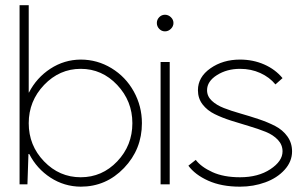

<svg xmlns="http://www.w3.org/2000/svg" viewBox="-20 -699 1144 728"><path d="M88.9 -231.9Q88.9 -147.5 147 -87.2Q205.1 -26.9 286.1 -26.9Q367.2 -26.9 424.6 -87.2Q481.9 -147.5 481.9 -231.9Q481.9 -315.9 424.3 -377Q366.7 -438 286.1 -438Q205.6 -438 147.2 -377Q88.9 -315.9 88.9 -231.9ZM286.1 -473.1Q349.1 -473.1 402.8 -440.4Q456.5 -407.7 487.3 -352.1Q518.1 -296.4 518.1 -231.9Q518.1 -132.8 450.2 -62Q382.3 8.8 286.1 8.8Q223.6 8.3 171.6 -25.4Q119.6 -59.1 90.8 -115.2H87.9L84 0H54.2V-679.2H88.9V-348.1H89.8Q118.7 -404.3 171.1 -438.5Q223.6 -472.7 286.1 -473.1Z M588.9 -463.9H623.5V0H588.9ZM583.7 -589.6Q574.7 -599.1 574.7 -611.8Q574.7 -624.5 583.7 -633.8Q592.8 -643.1 605.5 -643.1Q618.2 -643.1 627.9 -633.8Q637.7 -624.5 637.7 -611.8Q637.7 -599.1 627.9 -589.6Q618.2 -580.1 605.5 -580.1Q592.8 -580.1 583.7 -589.6Z M890.1 -26.9Q959 -26.9 1005.1 -57.4Q1051.3 -87.9 1051.3 -125Q1051.3 -149.9 1033.7 -168.7Q1016.1 -187.5 987.8 -199Q959.5 -210.4 925.3 -220.5Q891.1 -230.5 856.7 -241.5Q822.3 -252.4 793.9 -266.4Q765.6 -280.3 748 -303.2Q730.5 -326.2 730.5 -356.9Q730.5 -406.7 777.8 -439.9Q825.2 -473.1 890.1 -473.1Q939.5 -473.1 981.7 -454.6Q1023.9 -436 1051.3 -402.8L1024.4 -378.9Q1002 -406.2 967 -422.1Q932.1 -438 890.1 -438Q840.3 -438 802.7 -414.3Q765.1 -390.6 765.1 -356.9Q765.1 -334 783 -317.1Q800.8 -300.3 829.1 -289.3Q857.4 -278.3 891.8 -268.6Q926.3 -258.8 960.7 -247.3Q995.1 -235.8 1023.4 -221.2Q1051.8 -206.5 1069.6 -181.9Q1087.4 -157.2 1087.4 -125Q1087.4 -86.4 1059.1 -55.2Q1030.8 -23.9 985.8 -7.6Q940.9 8.8 890.1 8.8Q819.8 8.8 769.5 -13.9Q719.2 -36.6 694.3 -70.8L722.2 -92.8Q742.7 -65.9 785.4 -46.4Q828.1 -26.9 890.1 -26.9Z"/></svg>

Font: RawengulkSans
Style: Regular
Weight: 500
Designer: gluk (gluksza@wp.pl)
Foundry: gluk (gluksza@wp.pl)
Version: Version 0.94